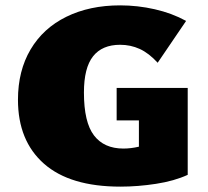

<svg xmlns="http://www.w3.org/2000/svg" viewBox="-20 -687 774 716"><path d="M680 -359V-35Q630 -12 562 -1.5Q494 9 429 9Q241 9 144 -76.5Q47 -162 47 -315Q47 -423 94 -502.5Q141 -582 227.5 -624.5Q314 -667 428 -667Q493 -667 557 -652.5Q621 -638 674 -609L568 -453Q535 -489 501 -504.5Q467 -520 428 -520Q361 -520 327 -477Q293 -434 293 -342Q293 -231 330.5 -182Q368 -133 440 -133Q468 -133 498 -140V-238H415V-359Z"/></svg>

Font: Ysabeau Black
Style: Regular
Weight: 900
Designer: Christian Thalmann (Catharsis Fonts)
Version: Version 0.003